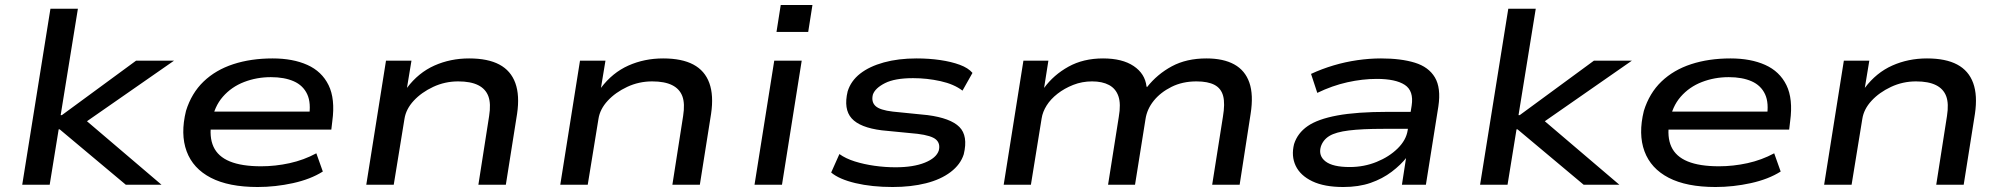

<svg xmlns="http://www.w3.org/2000/svg" viewBox="-20 -740 8032 769"><path d="M69 0 182 -705H292L223 -279H228L525 -497H677L309 -241L303 -276L627 0H484L219 -222H215L179 0Z M1012 9Q896 9 824.5 -28Q753 -65 727.5 -134Q702 -203 725 -296Q747 -367 795.5 -413.5Q844 -460 914.5 -483Q985 -506 1072 -506Q1153 -506 1211 -480Q1269 -454 1296 -399Q1323 -344 1311 -255L1307 -221H798L809 -293H1245L1217 -269Q1227 -327 1210.5 -362.5Q1194 -398 1156.5 -414.5Q1119 -431 1065 -431Q1008 -431 957.5 -411.5Q907 -392 872.5 -352.5Q838 -313 828 -253L827 -251Q817 -192 835 -152.5Q853 -113 900.5 -93.5Q948 -74 1026 -74Q1083 -74 1140 -86.5Q1197 -99 1247 -126L1273 -53Q1224 -22 1153.5 -6.5Q1083 9 1012 9Z M1447 0 1526 -497H1628L1610 -388Q1656 -449 1720 -477.5Q1784 -506 1859 -506Q1934 -506 1980 -481.5Q2026 -457 2044 -407.5Q2062 -358 2051 -284L2006 0H1896L1939 -275Q1947 -325 1936 -354.5Q1925 -384 1895 -399Q1865 -414 1815 -414Q1762 -414 1715 -392Q1668 -370 1637 -336.5Q1606 -303 1600 -264L1557 0Z M2224 0 2303 -497H2405L2387 -388Q2433 -449 2497 -477.5Q2561 -506 2636 -506Q2711 -506 2757 -481.5Q2803 -457 2821 -407.5Q2839 -358 2828 -284L2783 0H2673L2716 -275Q2724 -325 2713 -354.5Q2702 -384 2672 -399Q2642 -414 2592 -414Q2539 -414 2492 -392Q2445 -370 2414 -336.5Q2383 -303 2377 -264L2334 0Z M3090 -612 3107 -720H3234L3217 -612ZM3002 0 3081 -497H3191L3112 0Z M3555 9Q3472 9 3406.5 -6.5Q3341 -22 3309 -49L3342 -123Q3367 -105 3403.5 -93.5Q3440 -82 3482.5 -76Q3525 -70 3567 -70Q3638 -70 3684 -88.5Q3730 -107 3740 -137Q3747 -165 3729 -181Q3711 -197 3655 -204L3512 -218Q3424 -229 3391 -266Q3358 -303 3375 -374Q3388 -416 3425 -445Q3462 -474 3520 -490Q3578 -506 3651 -506Q3701 -506 3745.5 -499.5Q3790 -493 3824 -480.5Q3858 -468 3875 -448L3835 -377Q3801 -403 3747 -415Q3693 -427 3637 -427Q3564 -427 3524.5 -407Q3485 -387 3476 -361Q3469 -332 3486.5 -315.5Q3504 -299 3556 -293L3695 -279Q3787 -267 3822.5 -231.5Q3858 -196 3840 -122Q3827 -81 3787.5 -51Q3748 -21 3688.5 -6Q3629 9 3555 9Z M4000 0 4079 -497H4179L4162 -389V-388Q4200 -440 4259.5 -473Q4319 -506 4398 -506Q4475 -506 4520.5 -475.5Q4566 -445 4572 -394L4574 -391Q4615 -443 4673.5 -474.5Q4732 -506 4812 -506Q4880 -506 4923.5 -482Q4967 -458 4984 -409Q5001 -360 4989 -284L4945 0H4835L4878 -272Q4887 -325 4879 -355.5Q4871 -386 4844.5 -400Q4818 -414 4772 -414Q4716 -414 4672 -392Q4628 -370 4601 -336.5Q4574 -303 4568 -263L4526 0H4418L4461 -272Q4470 -324 4459.5 -354.5Q4449 -385 4422 -399.5Q4395 -414 4354 -414Q4314 -414 4278.5 -400Q4243 -386 4215.5 -364.5Q4188 -343 4172 -317.5Q4156 -292 4152 -266L4109 0Z M5360 9Q5284 9 5236 -14Q5188 -37 5169.5 -76Q5151 -115 5163 -163Q5177 -207 5217.5 -235Q5258 -263 5336 -277.5Q5414 -292 5539 -292H5651L5641 -224H5521Q5435 -224 5382.5 -217.5Q5330 -211 5304.5 -195.5Q5279 -180 5270 -152Q5260 -116 5289 -93.5Q5318 -71 5386 -71Q5443 -71 5493.5 -91.5Q5544 -112 5578 -145.5Q5612 -179 5618 -218L5634 -317Q5643 -376 5606.5 -400Q5570 -424 5494 -424Q5437 -424 5376.5 -410.5Q5316 -397 5256 -368L5231 -444Q5274 -464 5321 -478Q5368 -492 5416.5 -499Q5465 -506 5511 -506Q5591 -506 5646.5 -489Q5702 -472 5727 -430Q5752 -388 5741 -314L5691 0H5595L5612 -110L5615 -111Q5591 -80 5554 -52Q5517 -24 5469.5 -7.5Q5422 9 5360 9Z M5908 0 6021 -705H6131L6062 -279H6067L6364 -497H6516L6148 -241L6142 -276L6466 0H6323L6058 -222H6054L6018 0Z M6851 9Q6735 9 6663.5 -28Q6592 -65 6566.5 -134Q6541 -203 6564 -296Q6586 -367 6634.5 -413.5Q6683 -460 6753.5 -483Q6824 -506 6911 -506Q6992 -506 7050 -480Q7108 -454 7135 -399Q7162 -344 7150 -255L7146 -221H6637L6648 -293H7084L7056 -269Q7066 -327 7049.5 -362.5Q7033 -398 6995.5 -414.5Q6958 -431 6904 -431Q6847 -431 6796.5 -411.5Q6746 -392 6711.5 -352.5Q6677 -313 6667 -253L6666 -251Q6656 -192 6674 -152.5Q6692 -113 6739.5 -93.5Q6787 -74 6865 -74Q6922 -74 6979 -86.5Q7036 -99 7086 -126L7112 -53Q7063 -22 6992.5 -6.5Q6922 9 6851 9Z M7286 0 7365 -497H7467L7449 -388Q7495 -449 7559 -477.5Q7623 -506 7698 -506Q7773 -506 7819 -481.5Q7865 -457 7883 -407.5Q7901 -358 7890 -284L7845 0H7735L7778 -275Q7786 -325 7775 -354.5Q7764 -384 7734 -399Q7704 -414 7654 -414Q7601 -414 7554 -392Q7507 -370 7476 -336.5Q7445 -303 7439 -264L7396 0Z"/></svg>

Font: Nunito Sans 7pt Expanded Medium
Style: Italic
Weight: 500
Width: 7
Italic angle: -9°
Designer: Vernon Adams
Foundry: Vernon Adams
Version: Version 3.101;gftools[0.9.27]